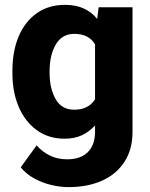

<svg xmlns="http://www.w3.org/2000/svg" viewBox="-20 -558 613 786"><path d="M30.8 -257.8V-268.1Q30.8 -348.6 56.6 -409.4Q82.5 -470.2 130.9 -504.2Q179.2 -538.1 245.6 -538.1Q291.5 -538.1 323.7 -522.9Q356 -507.8 377.9 -480.5L383.8 -528.3H522.5V-19Q522.5 53.7 489.5 104.5Q456.5 155.3 397.7 181.6Q338.9 208 260.7 208Q226.6 208 189.7 199.2Q152.8 190.4 119.9 172.4Q86.9 154.3 64.9 127L129.9 37.1Q151.9 62.5 183.3 78.4Q214.8 94.2 254.9 94.2Q310.1 94.2 339.6 64.7Q369.1 35.2 369.1 -19V-44.4Q346.2 -19 315.7 -4.6Q285.2 9.8 244.6 9.8Q178.7 9.8 130.6 -25.1Q82.5 -60.1 56.6 -120.6Q30.8 -181.2 30.8 -257.8ZM183.1 -268.1V-257.8Q183.1 -195.8 207.8 -152.3Q232.4 -108.9 283.2 -108.9Q314.5 -108.9 335.4 -120.1Q356.4 -131.3 369.1 -151.4V-376.5Q343.3 -419.4 284.2 -419.4Q233.9 -419.4 208.5 -376Q183.1 -332.5 183.1 -268.1Z"/></svg>

Font: Vazirmatn UI FD ExtraBold
Style: Regular
Weight: 800
Designer: Saber Rastikerdar
Foundry: Saber Rastikerdar
Version: Version 33.003